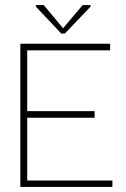

<svg xmlns="http://www.w3.org/2000/svg" viewBox="-20 -735 497 755"><path d="M60 0V-563H413V-537H87V-298H352V-272H87V-25H422V0ZM221 -603 121 -709V-715H152L227 -625H229L305 -715H336V-709L235 -603Z"/></svg>

Font: Darker Grotesque Light Light
Style: Regular
Weight: 300
Version: Version 1.000;gftools[0.9.28]